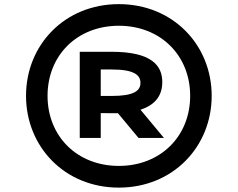

<svg xmlns="http://www.w3.org/2000/svg" viewBox="-20 -879 1128 911"><path d="M103.5 -424.3C103.5 -183.6 286.1 11.2 543.9 11.2C801.3 11.2 984.4 -183.6 984.4 -424.3C984.4 -665.5 800.8 -859.4 543.9 -859.4C286.6 -859.4 103.5 -665.5 103.5 -424.3ZM205.6 -424.3C205.6 -616.2 345.7 -756.8 543.9 -756.8C741.7 -756.8 882.3 -616.2 882.3 -424.3C882.3 -231.9 741.2 -91.8 543.9 -91.8C346.2 -91.8 205.6 -231.9 205.6 -424.3ZM358.4 -224.6H458V-342.3L512.2 -341.8H539.6L637.2 -224.6H757.8L646.5 -358.4C721.7 -382.8 750 -430.7 750 -489.7C750 -568.4 698.7 -633.3 509.8 -633.3H358.4ZM458 -423.8V-549.3H509.8C614.7 -549.3 646.5 -523.9 646.5 -485.8C646.5 -447.3 613.3 -423.8 511.2 -423.8Z"/></svg>

Font: Krona One
Style: Regular
Weight: 400
Designer: Yvonne Schüttler
Foundry: Yvonne Schüttler
Version: Version 1.002